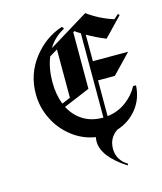

<svg xmlns="http://www.w3.org/2000/svg" viewBox="-123 -731 864 1021"><g transform="rotate(-15 309.0 -220.5)"><path d="M399.2 95Q399.2 127.5 415 152.5Q430.8 177.5 456.7 191.7L451.7 200Q325 117.5 325 35Q325 22.5 327.5 10.8Q257.5 0 200.4 -44.2Q143.3 -88.3 110.8 -153.8Q78.3 -219.2 78.3 -292.5Q78.3 -402.5 143.8 -487.1Q209.2 -571.7 305 -602.5L313.3 -590Q257.5 -561.7 224.2 -506.7L443.3 -640.8Q508.3 -593.3 585 -569.2L610.8 -591.7L617.5 -583.3L518.3 -480Q465.8 -500.8 416.7 -529.2Q416.7 -505 416.7 -456.2Q416.7 -407.5 416.7 -383.3H610.8L509.2 -277.5H416.7Q416.7 -245 416.7 -179.2Q416.7 -113.3 416.7 -80.8Q474.2 -87.5 519.2 -120.4Q564.2 -153.3 589.2 -200H605Q601.7 -127.5 558.8 -73.3Q515.8 -19.2 447.5 2.5Q399.2 35.8 399.2 95ZM201.7 -207.5 248.3 -226.7Q248.3 -271.7 248.3 -360.4Q248.3 -449.2 248.3 -493.3L204.2 -466.7Q180 -406.7 180 -330.8Q180 -261.7 201.7 -207.5ZM210.8 -186.7Q236.7 -136.7 282.1 -107.9Q327.5 -79.2 390 -79.2Q391.7 -79.2 393.3 -79.2Q393.3 -156.7 393.3 -311.2Q393.3 -465.8 393.3 -543.3Q377.5 -552.5 362.5 -563.3L355.8 -559.2V-247.5Z"/></g></svg>

Font: Chomsky
Style: Regular
Weight: 400
Version: Version 2.3